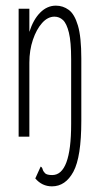

<svg xmlns="http://www.w3.org/2000/svg" viewBox="-20 -484 353 680"><path d="M164 176Q129 176 105 148L124 106Q129 108 131 115.5Q133 123 139.5 129.5Q146 136 165 136Q232 136 232 -45V-274Q232 -336 224 -368.5Q216 -401 203 -413Q190 -425 173 -425Q149 -425 129 -402.5Q109 -380 96.5 -343Q84 -306 84 -262V0H46V-453H84V-371Q98 -415 122.5 -439.5Q147 -464 178 -464Q203 -464 223.5 -449Q244 -434 256 -393.5Q268 -353 268 -277V-56Q268 72 240 124Q212 176 164 176Z"/></svg>

Font: Inconsolata ExtraCondensed Light
Style: Regular
Weight: 300
Width: 2
Monospace: yes
Designer: Raph Levien, Cyreal, Brenton Simpson
Foundry: Raph Levien, Cyreal, Google
Version: Version 3.100; ttfautohint (v1.8.4.7-5d5b)